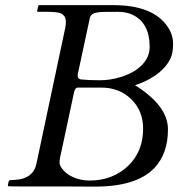

<svg xmlns="http://www.w3.org/2000/svg" viewBox="-20 -708 678 729"><path d="M319.3 0.5 231.4 0Q122.6 0 66.7 0Q10.7 0 10.3 -1.5Q9.8 -2.9 9.8 -3.9L13.2 -20.5Q15.1 -24.4 23.4 -24.4Q31.7 -24.4 47.6 -26.1Q63.5 -27.8 77.6 -34.2Q110.4 -48.8 118.2 -85.9L227.5 -601.1Q230 -612.3 230 -625.2Q230 -638.2 224.4 -646.2Q218.8 -654.3 209 -658.2Q195.3 -663.1 157.7 -663.1H124.5Q121.1 -663.1 121.1 -667.5L125 -683.6Q125 -688.5 129.4 -688.5H410.2Q562 -688.5 617.2 -605.5Q637.2 -575.7 637.2 -541Q637.2 -506.3 627 -485.4Q616.7 -464.4 600.8 -448Q585 -431.6 566.7 -419.7Q548.3 -407.7 532.2 -400.1Q516.1 -392.6 504.9 -388.7Q493.7 -384.8 492.7 -384.3Q617.7 -306.6 617.7 -216.8Q617.7 -123.5 565.4 -69.3Q497.6 0.5 341.8 0.5Q330.6 0.5 319.3 0.5ZM276.4 -375.5Q265.1 -375.5 261.2 -357.9Q247.6 -294.4 238.3 -250.7Q229 -207 222.9 -178.5Q216.8 -149.9 213.4 -133.8Q210 -117.7 208 -109.9Q206.1 -99.6 206.1 -90.1Q206.1 -80.6 216.3 -66.9Q226.6 -53.2 243.2 -43Q277.3 -22.5 321.3 -22.5Q365.2 -22.5 402.1 -37.1Q439 -51.8 465.8 -77.6Q523.4 -132.3 523.4 -219.2Q523.4 -287.6 478.5 -331.1Q433.6 -375.5 363.3 -375.5ZM275.4 -426.8Q274.9 -424.8 274.9 -419.9Q274.9 -408.2 288.6 -406.2Q319.8 -403.3 358.6 -403.3Q397.5 -403.3 435.1 -414.6Q472.7 -425.8 498 -443.4Q548.3 -479.5 548.3 -529.3Q548.3 -621.6 482.4 -652.3Q459 -663.1 427.5 -663.1Q396 -663.1 377.2 -662.8Q358.4 -662.6 346.7 -660.2Q325.2 -656.2 321.3 -640.6Z"/></svg>

Font: Cardo-Italic
Style: Italic
Weight: 400
Italic angle: -12°
Designer: David J. Perry
Foundry: David J. Perry
Version: Version 0.991